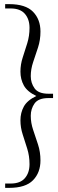

<svg xmlns="http://www.w3.org/2000/svg" viewBox="-20 -760 282 930"><path d="M24 150H5V129H32Q78 129 100.5 103Q123 77 123 35Q123 -4 112 -39.5Q101 -75 90 -108.5Q79 -142 79 -177Q79 -214 95.5 -244Q112 -274 156 -295Q112 -316 95.5 -346Q79 -376 79 -413Q79 -448 90 -481.5Q101 -515 112 -550.5Q123 -586 123 -625Q123 -667 100.5 -693Q78 -719 32 -719H5V-740H24Q104 -740 140 -703Q176 -666 176 -607Q176 -566 164 -529.5Q152 -493 140.5 -459Q129 -425 129 -391Q129 -358 147.5 -332Q166 -306 215 -306H237V-285H215Q166 -285 147.5 -259Q129 -233 129 -199Q129 -165 140.5 -131Q152 -97 164 -60.5Q176 -24 176 17Q176 76 140 113Q104 150 24 150Z"/></svg>

Font: Spectral SC Light
Style: Regular
Weight: 300
Designer: Jean-Baptiste Levee
Foundry: Production Type
Version: Version 2.001